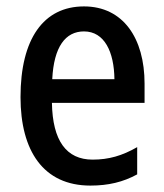

<svg xmlns="http://www.w3.org/2000/svg" viewBox="-20 -569 511 599"><path d="M242 -549C116 -549 44 -448 44 -266C44 -99 115 10 262 10C318 10 364 -1 408 -25V-110C361 -83 319 -71 269 -71C187 -71 144 -130 142 -248H431V-308C431 -450 364 -549 242 -549ZM242 -471C306 -471 336 -407 337 -322H143C148 -423 184 -471 242 -471Z"/></svg>

Font: Noto Sans Sinhala Condensed Medium
Style: Regular
Weight: 500
Width: 3
Designer: Jelle Bosma - Monotype Design Team
Foundry: Monotype Imaging Inc.
Version: Version 2.006